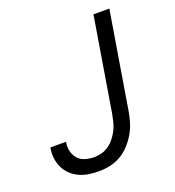

<svg xmlns="http://www.w3.org/2000/svg" viewBox="-135 -841 869 955"><g transform="rotate(-20 300.0 -363.5)"><path d="M227 8Q200 8 173.5 4Q147 0 123 -11Q99 -22 80.5 -40Q62 -58 51 -81Q40 -104 37 -131Q34 -158 39 -186H122Q117 -161 122.5 -137.5Q128 -114 142.5 -97Q157 -80 180.5 -73Q204 -66 228 -66Q248 -66 268.5 -71.5Q289 -77 307 -90Q325 -103 338.5 -120.5Q352 -138 361.5 -157Q371 -176 376 -196Q381 -216 385 -237L467 -735H551L467 -225Q462 -195 453.5 -166.5Q445 -138 429.5 -111Q414 -84 392.5 -60.5Q371 -37 344 -21Q317 -5 286.5 1.5Q256 8 227 8Z"/></g></svg>

Font: Iosevka Aile
Style: Italic
Weight: 400
Italic angle: -9°
Designer: Belleve Invis
Foundry: Belleve Invis
Version: Version 28.0.1; ttfautohint (v1.8.4)